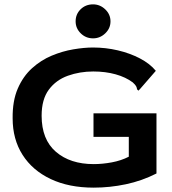

<svg xmlns="http://www.w3.org/2000/svg" viewBox="-20 -850 790 881"><path d="M410 11Q296 11 212.5 -28.5Q129 -68 83.5 -139.5Q38 -211 38 -307Q37 -387 61.5 -443.5Q86 -500 127 -537Q168 -574 217 -594.5Q266 -615 316 -623.5Q366 -632 407 -632Q465 -632 520.5 -619Q576 -606 622 -582Q668 -558 695 -525L622 -441L615 -434L609 -440Q608 -448 604.5 -454.5Q601 -461 589 -472Q557 -496 510.5 -509Q464 -522 408 -522Q346 -522 291.5 -502.5Q237 -483 204 -438.5Q171 -394 171 -319Q171 -210 236.5 -153.5Q302 -97 410 -97Q450 -97 493 -105Q536 -113 571 -131V-222H409V-330H698V-54Q631 -20 557.5 -4.5Q484 11 410 11ZM407 -674Q374 -674 350.5 -697Q327 -720 327 -752Q327 -785 350 -807.5Q373 -830 407 -830Q439 -830 463 -807Q487 -784 487 -752Q487 -720 463 -697Q439 -674 407 -674Z"/></svg>

Font: Inconsolata ExtraExpanded ExtraBold
Style: Regular
Weight: 800
Width: 8
Monospace: yes
Designer: Raph Levien, Cyreal, Brenton Simpson
Foundry: Raph Levien, Cyreal, Google
Version: Version 3.001; ttfautohint (v1.8.2.53-6de2)